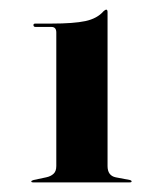

<svg xmlns="http://www.w3.org/2000/svg" viewBox="-20 -736 330 399"><path d="M54 -680Q49.5 -680 49.5 -684Q49.5 -687 53.5 -687H87.5Q133 -687 157.5 -692.2Q182 -697.5 195 -712.5Q199 -716 200.5 -716Q203.5 -716 203.5 -711V-391Q203.5 -371 220.5 -367.5L249.5 -362Q253.5 -361 253.5 -359Q253.5 -357 249.5 -357H49Q45 -357 45 -359Q45 -360.5 50 -362L76 -367.5Q85.5 -369.5 91.2 -374.8Q97 -380 97 -391V-668.5Q97 -680 87 -680Z"/></svg>

Font: Fraunces 144pt
Style: Bold
Weight: 700
Version: Version 1.000;[b76b70a41]